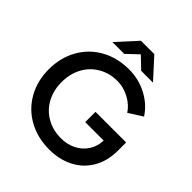

<svg xmlns="http://www.w3.org/2000/svg" viewBox="-239 -1056 1228 1228"><g transform="rotate(45 375.0 -441.5)"><path d="M40 -349Q40 -454 86.5 -537Q133 -620 216 -666Q299 -712 405 -712Q493 -712 568 -672Q643 -632 685 -566L592 -507Q564 -551 511.5 -579Q459 -607 405 -607Q333 -607 276 -574Q219 -541 187.5 -482.5Q156 -424 156 -349Q156 -275 187.5 -216.5Q219 -158 276.5 -125Q334 -92 407 -92Q464 -92 509.5 -115Q555 -138 582 -179.5Q609 -221 611 -275H444V-368H721V-290Q720 -198 679.5 -129.5Q639 -61 567.5 -24.5Q496 12 405 12Q299 12 216 -34Q133 -80 86.5 -162.5Q40 -245 40 -349ZM389 -833 312 -760H205L328 -895H449L572 -760H465Z"/></g></svg>

Font: Oak Sans SemiBold
Style: Regular
Weight: 600
Designer: Erik Kennedy, Walven
Foundry: Erik Kennedy, Walven
Version: Version 1.000